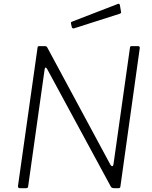

<svg xmlns="http://www.w3.org/2000/svg" viewBox="-20 -983 795 1003"><path d="M702 -742Q711 -742 710 -731L609 -9Q608 0 600 0H577Q571 0 566.5 -1.5Q562 -3 559 -8L226 -623Q222 -631 218 -630Q214 -629 213 -620L127 -9Q126 -4 124 -2Q122 0 116 0H84Q78 0 75.5 -3.5Q73 -7 74 -12L176 -733Q177 -739 178.5 -740.5Q180 -742 186 -742H213Q219 -742 222.5 -740Q226 -738 228 -733L557 -122Q562 -114 567 -115Q572 -116 573 -126L659 -734Q660 -739 661.5 -740.5Q663 -742 667 -742ZM606 -958 612 -923Q613 -919 612 -916Q611 -913 605 -911L367 -835Q362 -834 358.5 -836Q355 -838 355 -842L351 -859Q350 -868 354 -869L597 -963Q599 -964 602 -962.5Q605 -961 606 -958Z"/></svg>

Font: Libre Franklin ExtraLight
Style: Italic
Weight: 250
Italic angle: -8°
Designer: Pablo Impallari, Rodrigo Fuenzalida, Nhung Nguyen
Foundry: Impallari Type
Version: Version 3.000